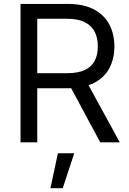

<svg xmlns="http://www.w3.org/2000/svg" viewBox="-20 -748 680 1009"><path d="M87.9 0V-727.5H334Q419.4 -727.5 473.9 -698.5Q528.3 -669.4 554.7 -618.9Q581.1 -568.4 581.1 -503.9Q581.1 -439.9 554.9 -390.1Q528.8 -340.3 474.4 -312.3Q419.9 -284.2 335 -284.2H136.7V-363.3H332Q390.6 -363.3 426.3 -380.4Q461.9 -397.5 478 -429Q494.1 -460.4 494.1 -503.9Q494.1 -547.9 477.8 -580.6Q461.4 -613.3 425.8 -631.3Q390.1 -649.4 331.1 -649.4H175.8V0ZM506.8 0 331.1 -327.1H430.7L609.4 0ZM245.1 241.2 284.2 57.6H370.1L309.6 241.2Z"/></svg>

Font: Inter
Style: Regular
Weight: 400
Designer: Rasmus Andersson
Foundry: rsms
Version: Version 4.000;git-8c9346024